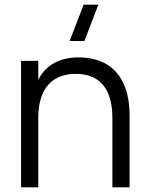

<svg xmlns="http://www.w3.org/2000/svg" viewBox="-20 -800 634 820"><path d="M400 -780H337L277.5 -625H340.5ZM460 0H533.5V-306.5C533.5 -477.5 446 -555 316 -555C217.5 -555 168 -507.5 143.5 -459.5V-540H70V0H143.5V-296.5C143.5 -431 211 -484.5 303.5 -484.5C397 -484.5 460 -430.5 460 -296.5Z"/></svg>

Font: Vela Sans
Style: Regular
Weight: 400
Designer: Principal design: Mikhail Sharanda - project Manrope.
Design modification: Ravid Balaliev
Foundry: Mikhail Sharanda
Version: Version 1.001